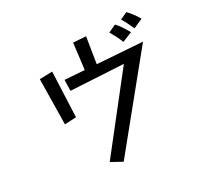

<svg xmlns="http://www.w3.org/2000/svg" viewBox="-150 -1018 1301 1245"><g transform="rotate(-20 500.0 -396.0)"><path d="M859 -732Q847 -750 828 -775.5Q809 -801 796 -815L845 -849Q865 -834 886 -814.5Q907 -795 923 -775ZM761 -674Q748 -696 729 -721Q710 -746 696 -762L748 -798Q767 -785 789.5 -761Q812 -737 829 -716ZM715 -539 330 -493 318 -573 463 -588 453 -781 546 -791 549 -597 881 -632 497 57 411 28ZM169 -632 261 -651 305 -320 222 -301Z"/></g></svg>

Font: Moralerspace Krypton JPDOC
Style: Regular
Weight: 400
Version: v0.0.6; ttfautohint (v1.8.4.7-5d5b-dirty) -l 6 -r 45 -G 200 